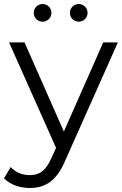

<svg xmlns="http://www.w3.org/2000/svg" viewBox="-44 -737 608 956"><path d="M78 -526H1L235 -1L213 48C184 114 152 135 105 135C67 135 35 122 9 95L-24 151C7 183 55 199 104 199C180 199 237 166 281 62L543 -526H470L274 -82ZM348 -629C372 -629 392 -648 392 -673C392 -698 372 -717 348 -717C324 -717 304 -698 304 -673C304 -648 324 -629 348 -629ZM168 -629C192 -629 212 -648 212 -673C212 -698 192 -717 168 -717C144 -717 124 -698 124 -673C124 -648 144 -629 168 -629Z"/></svg>

Font: Montserrat-Alt1
Style: Regular
Weight: 400
Designer: Differentunic
Foundry: Differentunic
Version: Version 7.222